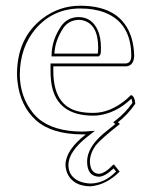

<svg xmlns="http://www.w3.org/2000/svg" viewBox="-20 -464 540 677"><path d="M171.9 -274.9H324.2Q326.2 -277.8 326.2 -295.9Q326.2 -379.4 271 -392.6Q263.7 -394 256.8 -394Q222.2 -392.6 203.1 -365.2Q173.8 -320.3 171.9 -274.9ZM401.9 141.1Q355 188 299.8 192.9Q242.2 192.9 219.7 152.3Q211.4 135.7 210.9 117.2Q211.9 64.5 282.7 9.8Q276.4 10.3 270 9.8Q162.1 9.3 106.9 -40Q50.8 -90.8 41.5 -177.7Q40 -190.4 40 -202.1Q40 -329.6 129.4 -398.4Q189 -443.8 263.2 -443.8Q407.7 -443.8 443.4 -331.5Q452.6 -300.8 453.1 -266.1Q451.2 -231.4 423.8 -230H168V-213.9Q168 -90.8 258.3 -70.8Q279.8 -65.9 309.1 -65.9Q368.7 -65.9 425.8 -113.8Q434.6 -121.6 441.9 -128.9Q455.1 -125 457 -98.1Q429.2 -58.1 395.5 -32.7L402.8 -26.9Q334.5 26.9 317.9 48.3Q297.4 76.2 296.9 106Q298.8 147.9 329.1 148.9Q349.6 147.9 379.9 116.2L382.8 117.2ZM161.6 -265.1 162.1 -275.4Q164.1 -324.2 194.8 -370.6Q217.3 -403.3 256.8 -403.8Q303.7 -403.8 324.7 -357.4Q335.9 -331.5 335.9 -295.9Q335.9 -275.9 334.5 -272.9Q332.5 -269.5 331.1 -268.1L328.1 -265.1ZM389.2 140.6 380.4 129.9Q350.6 158.2 329.1 159.2Q287.6 157.7 287.1 106Q287.1 57.1 342.8 8.8Q356 -2.4 386.7 -26.9L378.9 -32.7L389.6 -41Q421.4 -65.4 446.8 -101.1Q445.8 -109.9 443.4 -116.2Q387.7 -63 320.8 -56.6Q314 -56.2 309.1 -56.2Q183.6 -56.2 162.6 -162.1Q158.2 -186 158.2 -213.9V-240.2H423.8Q442.4 -241.7 442.9 -266.1Q442.9 -383.3 349.1 -419.9Q312 -434.1 263.2 -434.1Q168 -434.1 106 -362.8Q50.8 -297.9 49.8 -202.1Q49.8 -122.1 98.1 -63.5Q106 -54.2 113.8 -47.4Q167 -0.5 270 0Q276.9 0 281.7 -0.5L314.9 -2.9L288.6 17.6Q221.7 70.3 221.2 117.2Q221.2 162.1 266.6 177.7Q282.7 182.6 299.8 183.1Q349.6 182.1 389.2 140.6Z"/></svg>

Font: Linux Biolinum Outline O
Style: Bold
Weight: 700
Designer: Philipp H. Poll
Foundry: Philipp H. Poll
Version: Version 0.9.2